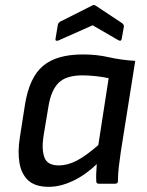

<svg xmlns="http://www.w3.org/2000/svg" viewBox="-20 -712 569 744"><path d="M169 12Q117 12 90 -12.5Q63 -37 55.5 -80.5Q48 -124 57 -180L77 -308Q94 -412 146.5 -456.5Q199 -501 301 -501Q355 -501 400.5 -490.5Q446 -480 504 -476L448 -123Q444 -95 440.5 -66.5Q437 -38 437 -10Q437 0 425 0H363Q353 0 353 -10Q352 -26 353 -43Q354 -60 355 -76Q310 -33 261.5 -10.5Q213 12 169 12ZM208 -71Q241 -71 276.5 -89Q312 -107 361 -150L401 -409Q379 -414 350.5 -417Q322 -420 300 -420Q236 -420 207 -391Q178 -362 168 -301L148 -181Q141 -131 152.5 -101Q164 -71 208 -71ZM206 -555Q201 -553 197.5 -554.5Q194 -556 195 -561L204 -615Q205 -623 213 -628L336 -690Q344 -695 351 -690L452 -623Q461 -617 460 -609L452 -563Q450 -550 439 -556L339 -614Z"/></svg>

Font: Sofia Sans Medium
Style: Italic
Weight: 500
Italic angle: -9°
Version: Version 4.101